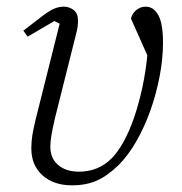

<svg xmlns="http://www.w3.org/2000/svg" viewBox="-20 -544 545 576"><path d="M50 -452 106 -495Q128 -512 142.5 -518Q157 -524 171 -524Q188 -524 201 -514Q214 -504 214 -482Q214 -474 213 -465Q212 -456 208 -441L145 -190Q137 -155 134 -136.5Q131 -118 131 -104Q131 -69 154.5 -49Q178 -29 217 -29Q275 -29 315 -69Q333 -87 350.5 -118.5Q368 -150 382 -190.5Q396 -231 406.5 -279Q417 -327 422 -378L373 -488Q376 -503 388.5 -513.5Q401 -524 417 -524Q441 -524 455 -498.5Q469 -473 469 -416Q469 -368 459 -315.5Q449 -263 431.5 -213.5Q414 -164 389.5 -121Q365 -78 336 -49Q302 -16 270 -2Q238 12 196 12Q141 12 107.5 -18Q74 -48 74 -99Q74 -119 77 -138Q80 -157 87 -186L159 -473L143 -481L63 -434Z"/></svg>

Font: IBM Plex Serif Light
Style: Italic
Weight: 300
Italic angle: -14°
Designer: Mike Abbink, Paul van der Laan, Pieter van Rosmalen
Foundry: Bold Monday
Version: Version 3.001